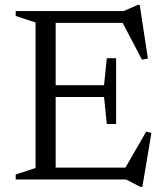

<svg xmlns="http://www.w3.org/2000/svg" viewBox="-20 -714 658 764"><path d="M442 -482.5V-351.5V-220.5H405L394 -328H151.5V-375H394L405 -482.5ZM568.5 -481 545 -476.5 462.5 -633.5 490 -623H151.5V-670H472L528 -694.5H536ZM471.5 -34 562 -190.5 582.5 -185 546.5 29.5H538.5L481 0H151.5V-47H494ZM42.5 0V-19.5L121.5 -45.5V-624.5L42.5 -650.5V-670H201.5V0Z"/></svg>

Font: Newsreader Text
Style: Regular
Weight: 400
Designer: Hugues Gentile
Foundry: Production Type
Version: Version 1.001